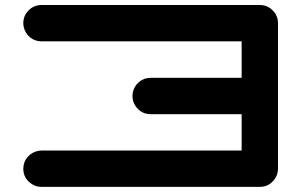

<svg xmlns="http://www.w3.org/2000/svg" viewBox="-20 -728 1174 748"><path d="M992.2 -708.5Q1021.5 -708.5 1042.2 -687.7Q1063 -667 1063 -637.7V-70.8Q1063 -48.8 1050.8 -31.2Q1028.8 0 992.2 0H141.6Q121.6 0 105 -10.3Q70.8 -32.2 70.8 -70.8Q70.8 -97.2 87.9 -116.7Q105 -136.2 130.9 -140.6Q136.2 -141.6 141.6 -141.6H921.4V-283.2H566.9Q528.3 -283.2 506.3 -317.4Q496.1 -334 496.1 -354Q496.1 -361.3 497.6 -368.7Q502.9 -393.1 522 -408.9Q541 -424.8 566.9 -424.8H921.4V-566.9H141.6Q116.2 -566.9 96.9 -582.8Q77.6 -598.6 72.3 -623.5Q70.8 -630.4 70.8 -637.7Q70.8 -667 91.6 -687.7Q112.3 -708.5 141.6 -708.5Z"/></svg>

Font: Robtronika
Style: Regular
Weight: 400
Designer: GGBot
Version: 1.00